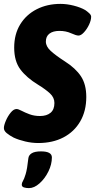

<svg xmlns="http://www.w3.org/2000/svg" viewBox="-34 -728 489 988"><path d="M163 8Q130 8 96 0Q62 -8 36 -20Q15 -31 0.5 -43Q-14 -55 -14 -69Q-14 -83 -4 -106.5Q6 -130 21 -148.5Q36 -167 51 -167Q60 -167 77 -158Q94 -149 118 -140Q142 -131 172 -131Q206 -131 226 -147.5Q246 -164 246 -198Q246 -226 223.5 -247Q201 -268 162 -292Q103 -328 71 -370.5Q39 -413 39 -483Q39 -552 70 -602.5Q101 -653 155 -680.5Q209 -708 277 -708Q310 -708 345.5 -699Q381 -690 405 -676Q414 -670 424.5 -660.5Q435 -651 435 -642Q435 -624 424.5 -601.5Q414 -579 398.5 -562Q383 -545 370 -545Q358 -545 331.5 -557Q305 -569 272 -569Q239 -569 220.5 -555Q202 -541 202 -514Q202 -489 227 -466Q252 -443 300 -412Q355 -377 382.5 -335.5Q410 -294 410 -229Q410 -157 379 -103.5Q348 -50 292.5 -21Q237 8 163 8ZM115 240Q101 240 89.5 236.5Q78 233 78 222Q78 213 84 203.5Q90 194 98 168Q106 142 112 86Q114 70 129.5 60.5Q145 51 177 51Q233 51 233 82Q233 118 215 154.5Q197 191 169.5 215.5Q142 240 115 240Z"/></svg>

Font: Asap Condensed Condensed ExtraBold
Style: Italic
Weight: 800
Width: 3
Italic angle: -6°
Designer: Pablo Cosgaya
Foundry: Omnibus-Type
Version: Version 3.001; ttfautohint (v1.8.4.7-5d5b)